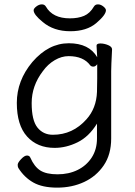

<svg xmlns="http://www.w3.org/2000/svg" viewBox="-20 -684 620 879"><path d="M425 -390Q417 -379 407.5 -379Q398 -379 393 -385Q362 -427 294 -427Q262 -427 230.5 -408.5Q199 -390 176 -358Q125 -291 125 -212Q125 -133 151.5 -100Q178 -67 222 -67Q313 -67 376 -138Q421 -188 424 -263Q425 -290 425 -324ZM493 -457Q489 -381 489 -358V-50Q489 23 455 73Q421 123 365.5 149Q310 175 242 175Q174 175 132.5 151.5Q91 128 64 85Q61 80 61 70.5Q61 61 76.5 44.5Q92 28 103.5 28Q115 28 119 38Q137 79 164.5 96.5Q192 114 243.5 114Q295 114 335.5 94Q376 74 400 37Q424 0 424 -51V-118Q387 -58 335 -32.5Q283 -7 230 -7Q151 -7 104 -59Q57 -111 57 -213Q57 -315 128 -400Q202 -486 295 -486Q388 -486 425 -422L422 -475Q422 -485 439.5 -485Q457 -485 475 -477.5Q493 -470 493 -458ZM465 -637Q465 -616 421 -578.5Q377 -541 301.5 -541Q226 -541 176 -583Q134 -617 134 -637Q134 -645 146.5 -654.5Q159 -664 171.5 -664Q184 -664 190 -654Q221 -600 300 -600Q338 -600 365 -611.5Q392 -623 410 -654Q416 -664 428.5 -664Q441 -664 453 -654.5Q465 -645 465 -637Z"/></svg>

Font: ToneOZ-Pinyin-WenKai-Regular
Style: Regular
Weight: 400
Designer: Fontworks Inc.
Foundry: ToneOZ
Version: Version 0.240331